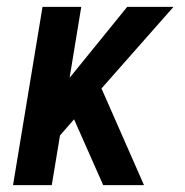

<svg xmlns="http://www.w3.org/2000/svg" viewBox="-20 -540 540 560"><path d="M18 0 104 -520H217L183 -313L351 -520H486L276 -282L400 0H281L196 -192L155 -145L131 0Z"/></svg>

Font: Iosevka SS04
Style: Bold Italic
Weight: 700
Italic angle: -9°
Monospace: yes
Designer: Belleve Invis
Foundry: Belleve Invis
Version: Version 19.0.0; ttfautohint (v1.8.4)